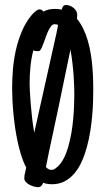

<svg xmlns="http://www.w3.org/2000/svg" viewBox="-20 -734 427 772"><path d="M117.7 -200.2 207.5 -602.5Q208.5 -607.9 210.2 -616Q211.9 -624 213.4 -633.8Q207.5 -636.7 199.7 -636.7Q192.4 -636.7 186.5 -629.9Q180.7 -623 175.3 -612.3Q169.9 -601.6 165.5 -588.9Q161.1 -576.2 156.7 -564.5Q152.3 -552.7 148.4 -543.5Q144.5 -534.2 140.1 -530.3Q138.7 -528.8 135.5 -528.6Q132.3 -528.3 129.4 -528.3Q121.1 -528.3 113.8 -531.2Q105.5 -498 102.3 -465.1Q99.1 -432.1 99.1 -398.4Q99.1 -387.7 100.1 -366.9Q101.1 -346.2 103.3 -319.1Q105.5 -292 108.9 -261.2Q112.3 -230.5 117.7 -200.2ZM263.2 -534.2Q251.5 -479.5 240.7 -425.8Q230 -372.1 218.3 -317.4Q205.1 -253.4 191.2 -189.9Q177.2 -126.5 164.6 -62.5Q174.8 -50.8 187 -50.8Q194.3 -50.8 200.2 -54.9Q206.1 -59.1 211.4 -63.5Q226.1 -76.7 236.8 -98.1Q247.6 -119.6 254.9 -145.5Q262.2 -171.4 267.1 -200Q272 -228.5 274.4 -256.3Q276.9 -284.2 277.8 -309.3Q278.8 -334.5 278.8 -353.5Q278.8 -364.3 278.3 -384Q277.8 -403.8 276.1 -428.5Q274.4 -453.1 271.2 -480.7Q268.1 -508.3 263.2 -534.2ZM290.5 -673.8Q290.5 -669.4 290 -665.8Q289.6 -662.1 289.6 -658.2Q304.2 -640.6 314.9 -618.2Q325.7 -595.7 333 -570.6Q340.3 -545.4 344.7 -518.8Q349.1 -492.2 351.3 -466.6Q353.5 -440.9 354.2 -417.5Q355 -394 355 -375Q355 -354.5 354.2 -327.4Q353.5 -300.3 350.8 -269.5Q348.1 -238.8 343 -206.5Q337.9 -174.3 329.6 -143.6Q321.3 -112.8 309.1 -85.4Q296.9 -58.1 279.8 -37.6Q262.7 -17.1 240.2 -5.1Q217.8 6.8 189 6.8Q169.9 6.8 153.8 1Q150.9 8.3 146 13.4Q141.1 18.6 132.3 18.6Q125.5 18.6 116 15.9Q106.4 13.2 97.9 8.5Q89.4 3.9 83.5 -2.7Q77.6 -9.3 77.6 -17.6Q77.6 -20.5 78.1 -23.4Q78.6 -26.4 78.6 -29.3Q80.1 -37.6 82 -44.9Q84 -52.2 85.4 -60.5Q74.7 -80.1 66.4 -106Q58.1 -131.8 51.8 -160.4Q45.4 -189 41 -219.2Q36.6 -249.5 33.9 -278.3Q31.2 -307.1 30 -333Q28.8 -358.9 28.8 -378.9Q28.8 -415 32 -454.6Q35.2 -494.1 43.9 -533Q52.7 -571.8 67.9 -607.9Q83 -644 106.9 -672.9Q109.4 -675.8 113 -679.7Q116.7 -683.6 121.1 -687.3Q125.5 -690.9 130.1 -693.6Q134.8 -696.3 139.2 -696.3Q143.6 -696.3 147.7 -693.8Q151.9 -691.4 154.8 -687.5Q165 -693.4 176.5 -695.8Q188 -698.2 199.7 -698.2Q214.8 -698.2 228 -695.3Q229.5 -701.2 231 -704.1Q233.9 -709.5 236.8 -711.7Q239.7 -713.9 245.6 -713.9Q253.4 -713.9 261.5 -710.7Q269.5 -707.5 276.1 -702.1Q282.7 -696.8 286.6 -689.5Q290.5 -682.1 290.5 -673.8Z"/></svg>

Font: Just Another Hand
Style: Regular
Weight: 400
Designer: Astigmatic (AOETI)
Foundry: Astigmatic (AOETI)
Version: Version 1.000